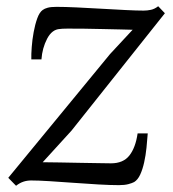

<svg xmlns="http://www.w3.org/2000/svg" viewBox="-20 -585 555 616"><path d="M405.5 -489.5Q393.5 -490 367.5 -490.5Q341.5 -491 309.5 -491.8Q277.5 -492.5 247.2 -493Q217 -493.5 196.2 -493.2Q175.5 -493 172.5 -492Q147 -491 131.2 -460.8Q115.5 -430.5 113 -394.5H80.5Q80 -410.5 81.8 -434Q83.5 -457.5 88 -482Q92.5 -506.5 99.5 -526Q106.5 -545.5 117 -553Q123 -557.5 133 -560.2Q143 -563 161.5 -563Q188 -563 226.2 -561.2Q264.5 -559.5 305.5 -557Q346.5 -554.5 382.8 -552.8Q419 -551 441 -551Q452.5 -551 464.2 -553.5Q476 -556 487.5 -565L509 -542.5L209.5 -166L117 -64.5Q137.5 -64.5 171.2 -63.8Q205 -63 240.2 -62.5Q275.5 -62 302.2 -61.5Q329 -61 336 -61Q375.5 -61 395.2 -86.2Q415 -111.5 421.5 -157H454Q452.5 -135.5 450 -111Q447.5 -86.5 442.5 -64Q437.5 -41.5 429.8 -24.8Q422 -8 410.5 -1Q404 2.5 391.8 5.8Q379.5 9 361.5 9Q334.5 9 295.8 6.8Q257 4.5 215.5 1.5Q174 -1.5 138 -3.8Q102 -6 80 -6Q66.5 -6 54.8 -2Q43 2 31.5 11L6.5 -14.5L333 -411.5Z"/></svg>

Font: Merriweather 7pt Light
Style: Italic
Weight: 300
Italic angle: -7.8°
Designer: Eben Sorkin
Foundry: Eben Sorkin
Version: Version 2.200;gftools[0.9.31]